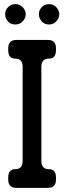

<svg xmlns="http://www.w3.org/2000/svg" viewBox="-20 -904 312 933"><path d="M60 9H212Q252 9 252 -31V-42Q252 -82 217 -82Q181 -82 181 -122V-579Q181 -619 217 -619Q252 -619 252 -659V-670Q252 -710 212 -710H60Q20 -710 20 -670V-659Q20 -619 55 -619Q90 -619 90 -579V-122Q90 -82 55 -82Q20 -82 20 -42V-31Q20 9 60 9ZM55 -785Q76 -785 90.5 -800.5Q105 -816 105 -835Q105 -853 91 -868.5Q77 -884 55 -884Q34 -884 19.5 -869.5Q5 -855 5 -835Q5 -815 18.5 -800Q32 -785 55 -785ZM218 -785Q239 -785 253.5 -800.5Q268 -816 268 -835Q268 -853 254 -868.5Q240 -884 218 -884Q197 -884 183 -869.5Q169 -855 169 -835Q169 -816 182.5 -800.5Q196 -785 218 -785Z"/></svg>

Font: WD-XL Lubrifont TC
Style: Regular
Weight: 400
Designer: [WD-XL Lubrifont] Copyright 2020-2022 (c) NightFurySL2001, Skr-ZERO; [ZCOOL QingKe HuangYou] Copyright 2018-2022 (c) The
Version: Version 2.001;hotconv 1.1.1;makeotfexe 2.6.0